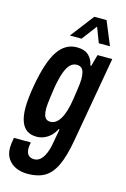

<svg xmlns="http://www.w3.org/2000/svg" viewBox="-154 -786 686 1045"><g transform="rotate(15 189.5 -264.0)"><path d="M112 196Q76 196 47 183.5Q18 171 0.5 145.5Q-17 120 -17 82Q-17 74 -15.5 61Q-14 48 -10 26H85Q84 36 82.5 44Q81 52 81 59Q81 76 86.5 87.5Q92 99 102 104.5Q112 110 125 110Q145 110 160 97Q175 84 186 59Q197 34 203 0Q207 -21 210.5 -41.5Q214 -62 218 -83H213Q202 -61 185.5 -45Q169 -29 149 -20.5Q129 -12 107 -12Q74 -12 52.5 -26.5Q31 -41 19.5 -72Q8 -103 8 -150Q8 -176 11.5 -208.5Q15 -241 22 -280Q47 -418 88.5 -478.5Q130 -539 194 -539Q239 -539 262 -516.5Q285 -494 290 -462H295L313 -527H396L311 -44Q295 47 270 99.5Q245 152 207 174Q169 196 112 196ZM158 -110Q174 -110 187.5 -119Q201 -128 212.5 -146.5Q224 -165 233 -194Q242 -223 248 -263Q253 -296 256 -317.5Q259 -339 260.5 -353Q262 -367 262 -378Q262 -402 257.5 -417Q253 -432 243.5 -439.5Q234 -447 218 -447Q197 -447 181 -431Q165 -415 153 -381Q141 -347 132 -294Q127 -260 124 -237.5Q121 -215 119.5 -200.5Q118 -186 118 -175Q118 -152 122.5 -137.5Q127 -123 136 -116.5Q145 -110 158 -110ZM140 -591 242 -724H311L366 -591H303L256 -714H299L206 -591Z"/></g></svg>

Font: Archivo ExtraCondensed SemiBold
Style: Italic
Weight: 600
Width: 2
Italic angle: -10°
Designer: Hector Gatti
Foundry: Omnibus-Type
Version: Version 2.001